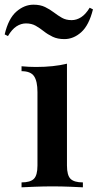

<svg xmlns="http://www.w3.org/2000/svg" viewBox="-66 -800 417 820"><path d="M220 -528V-93Q220 -51 235.5 -36Q251 -21 288 -21V0Q270 -1 233 -2.5Q196 -4 158 -4Q121 -4 83 -2.5Q45 -1 26 0V-21Q63 -21 78.5 -36Q94 -51 94 -93V-407Q94 -453 79.5 -474.5Q65 -496 26 -496V-517Q58 -514 88 -514Q125 -514 158.5 -517.5Q192 -521 220 -528ZM77 -780Q106 -780 126.5 -770Q147 -760 164 -747Q181 -734 198.5 -724Q216 -714 240 -714Q261 -714 280.5 -726.5Q300 -739 317 -767L331 -760Q314 -692 281 -662.5Q248 -633 209 -633Q180 -633 159 -643Q138 -653 121 -666.5Q104 -680 86.5 -690Q69 -700 45 -700Q24 -700 4.5 -687.5Q-15 -675 -32 -646L-46 -653Q-30 -721 4 -750.5Q38 -780 77 -780Z"/></svg>

Font: Playfair Display SemiBold
Style: Regular
Weight: 600
Designer: Claus Eggers Sørensen
Foundry: Claus Eggers Sørensen
Version: Version 1.203